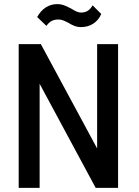

<svg xmlns="http://www.w3.org/2000/svg" viewBox="-20 -915 678 935"><path d="M71 0H173V-507L446 0H555V-700H453V-192L179 -700H71ZM161 -832 206 -789C222 -811 238 -820 265 -820C282 -820 292 -814 313 -804C331 -793 349 -783 375 -783C417 -783 456 -805 473 -847L431 -889C415 -861 396 -854 375 -854C358 -854 345 -862 327 -873C306 -883 287 -895 259 -895C217 -895 183 -872 161 -832Z"/></svg>

Font: Vanilla Cream DemiBold
Style: Regular
Weight: 600
Designer: Jeremy Tribby, Jinavaṁso
Foundry: Tribby Type
Version: Version 1.422;Glyphs 3.1.2 (3151)